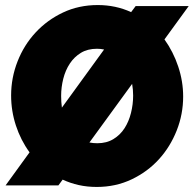

<svg xmlns="http://www.w3.org/2000/svg" viewBox="-20 -734 769 760"><path d="M727 -710 631 -578Q666 -529 685.5 -470.5Q705 -412 705 -352Q705 -282 679.5 -217.5Q654 -153 609 -103.5Q564 -54 501 -24Q438 6 363 6Q325 6 291.5 -1.5Q258 -9 228 -23L211 0H2L97 -131Q62 -179 43 -237Q24 -295 24 -356Q24 -426 49.5 -491Q75 -556 121 -605.5Q167 -655 229.5 -684.5Q292 -714 367 -714Q438 -714 499 -686L517 -710ZM507 -356Q507 -367 506 -379Q505 -391 503 -402L334 -170Q349 -167 365 -167Q402 -167 429 -183.5Q456 -200 473 -226.5Q490 -253 498.5 -287Q507 -321 507 -356ZM222 -354Q222 -330 225 -308L392 -538Q378 -541 364 -541Q327 -541 300.5 -525Q274 -509 256.5 -482.5Q239 -456 230.5 -422.5Q222 -389 222 -354Z"/></svg>

Font: Raleway
Style: Heavy
Weight: 900
Designer: Matt McInerney, Pablo Impallari, Rodrigo Fuenzalida
Foundry: Matt McInerney, Pablo Impallari, Rodrigo Fuenzalida
Version: Version 2.001; ttfautohint (v0.8) -G 200 -r 50